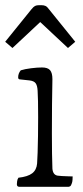

<svg xmlns="http://www.w3.org/2000/svg" viewBox="-30 -800 320 740"><path d="M45 -80Q35 -80 35 -90Q35 -94 36 -101.5Q37 -109 41 -115Q77 -119 94 -132Q111 -145 113 -170Q114 -183 115 -211.5Q116 -240 116.5 -276.5Q117 -313 117 -349Q117 -382 116.5 -409.5Q116 -437 115 -450Q114 -470 107.5 -479Q101 -488 84 -490L47 -494Q40 -494 40 -502Q40 -517 50 -529Q66 -534 90 -537Q114 -540 132 -540Q154 -540 163 -529.5Q172 -519 172 -495Q171 -455 170.5 -397.5Q170 -340 170 -287Q170 -242 170.5 -209Q171 -176 172 -150Q174 -126 192 -123Q197 -122 208.5 -121.5Q220 -121 232.5 -120.5Q245 -120 250 -120Q250 -115 249.5 -107Q249 -99 247 -94Q244 -84 240 -82Q236 -80 234 -80ZM-10 -639 91 -764Q99 -774 105 -777Q111 -780 120 -780H130Q139 -780 145.5 -777Q152 -774 159 -764L260 -639L232 -615L125 -715L18 -615Z"/></svg>

Font: Gowun Batang
Style: Regular
Weight: 400
Designer: Yanghee Ryu
Foundry: Yanghee Ryu
Version: Version 2.000